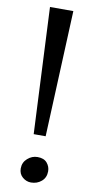

<svg xmlns="http://www.w3.org/2000/svg" viewBox="-100 -937 486 988"><g transform="rotate(10 143.5 -443.0)"><path d="M199.5 -896.5 171 -237.5H108.5L77.5 -896.5ZM73.5 -52.5Q73.5 -84 96.8 -104.5Q120 -125 149 -125Q182.5 -125 198.8 -105.8Q215 -86.5 215 -62Q215 -29 192.2 -9.5Q169.5 10 137.5 10Q113 10 93.2 -7Q73.5 -24 73.5 -52.5Z"/></g></svg>

Font: Merriweather 20pt
Style: Regular
Weight: 400
Version: Version 2.100